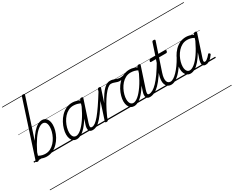

<svg xmlns="http://www.w3.org/2000/svg" viewBox="-186 -1766 3666 3015"><g transform="rotate(-30 1647.5 -258.0)"><path d="M57 14Q42 14 35.5 7.5Q29 1 34 -11L354 -995Q358 -1008 364 -1012Q370 -1016 384 -1016Q400 -1016 406.5 -1010.5Q413 -1005 409 -993L180 -293Q227 -371 271.5 -421Q316 -471 358 -495Q400 -519 440 -519Q491 -519 522 -479Q553 -439 553 -370Q553 -324 538.5 -271.5Q524 -219 496 -168Q468 -117 427.5 -75Q387 -33 335.5 -8Q284 17 222 17Q191 17 156.5 7.5Q122 -2 92 -22L87 -4Q83 5 76.5 9.5Q70 14 57 14ZM107 -64Q143 -45 172.5 -38.5Q202 -32 229 -32Q278 -32 319.5 -54Q361 -76 393.5 -112Q426 -148 449 -192.5Q472 -237 484 -282Q496 -327 496 -365Q496 -396 488.5 -419.5Q481 -443 465 -456Q449 -469 426 -469Q387 -469 338 -430Q289 -391 235 -313.5Q181 -236 124 -120ZM0 490H598V500H0ZM0 -20H598V0H0ZM0 -505H598V-500H0ZM0 -1010H598V-1000H0Z M768 17Q735 17 709.5 -1Q684 -19 670 -52.5Q656 -86 656 -131Q656 -175 670.5 -227.5Q685 -280 712.5 -331.5Q740 -383 780.5 -425.5Q821 -468 873 -493.5Q925 -519 988 -519Q1024 -519 1064 -507Q1104 -495 1136 -472L1122 -428Q1079 -454 1044 -461.5Q1009 -469 979 -469Q930 -469 888.5 -447.5Q847 -426 814.5 -390Q782 -354 759 -309.5Q736 -265 724 -220Q712 -175 712 -136Q712 -106 720 -82.5Q728 -59 743.5 -46Q759 -33 782 -33Q822 -33 872.5 -75Q923 -117 980.5 -200Q1038 -283 1096 -407L1114 -369Q1051 -236 991 -150.5Q931 -65 875 -24Q819 17 768 17ZM1055 17Q1028 17 1012.5 7Q997 -3 990.5 -20.5Q984 -38 986 -62.5Q988 -87 998 -116L1121 -494Q1126 -506 1132.5 -510.5Q1139 -515 1152 -515Q1170 -515 1175 -508Q1180 -501 1176 -489L1053 -117Q1038 -71 1040.5 -51Q1043 -31 1068 -31Q1078 -31 1082.5 -23.5Q1087 -16 1085.5 -7Q1084 2 1076.5 9.5Q1069 17 1055 17ZM598 490H1233V500H598ZM598 -20H1233V0H598ZM598 -505H1233V-500H598ZM598 -1010H1233V-1000H598Z M1055 17Q1044 17 1039 9.5Q1034 2 1035.5 -7Q1037 -16 1045.5 -23.5Q1054 -31 1069 -31Q1097 -31 1130 -54.5Q1163 -78 1206.5 -130Q1250 -182 1308 -267Q1366 -352 1443 -476Q1449 -486 1458.5 -485Q1468 -484 1473.5 -476Q1479 -468 1473 -459Q1388 -318 1327 -225.5Q1266 -133 1220 -80Q1174 -27 1135 -5Q1096 17 1055 17ZM1233 490V500ZM1233 -20V0ZM1233 -505V-500ZM1233 -1010V-1000Z M1306 15Q1294 15 1287.5 10.5Q1281 6 1285 -6L1444 -494Q1448 -506 1454.5 -510.5Q1461 -515 1473 -515Q1490 -515 1495.5 -509Q1501 -503 1497 -491L1421 -259Q1462 -337 1496.5 -387Q1531 -437 1562 -466.5Q1593 -496 1619.5 -507.5Q1646 -519 1670 -519Q1683 -519 1687.5 -511.5Q1692 -504 1690 -494Q1688 -484 1680 -477Q1672 -470 1660 -470Q1635 -470 1601 -442Q1567 -414 1527 -361Q1487 -308 1443 -231Q1399 -154 1355 -55L1338 -4Q1335 6 1327.5 10.5Q1320 15 1306 15ZM1233 490H1637V500H1233ZM1233 -20H1637V0H1233ZM1233 -505H1637V-500H1233ZM1233 -1010H1637V-1000H1233Z M1808 -438Q1787 -438 1770 -443Q1753 -448 1736.5 -454Q1720 -460 1702.5 -465Q1685 -470 1662 -470Q1651 -470 1646.5 -477Q1642 -484 1643 -494.5Q1644 -505 1651.5 -512Q1659 -519 1671 -519Q1698 -519 1719.5 -513Q1741 -507 1760.5 -499.5Q1780 -492 1799.5 -486Q1819 -480 1842 -480Q1854 -480 1876 -483Q1898 -486 1910 -491Q1917 -494 1922 -490.5Q1927 -487 1929 -481Q1931 -475 1929 -469Q1927 -463 1919 -460Q1902 -454 1882 -449Q1862 -444 1842.5 -441Q1823 -438 1808 -438ZM1637 490V500ZM1637 -20V0ZM1637 -505V-500ZM1637 -1010V-1000Z M1807 17Q1774 17 1748.5 -1Q1723 -19 1709 -52.5Q1695 -86 1695 -131Q1695 -175 1709.5 -227.5Q1724 -280 1751.5 -331.5Q1779 -383 1819.5 -425.5Q1860 -468 1912 -493.5Q1964 -519 2027 -519Q2063 -519 2103 -507Q2143 -495 2175 -472L2161 -428Q2118 -454 2083 -461.5Q2048 -469 2018 -469Q1969 -469 1927.5 -447.5Q1886 -426 1853.5 -390Q1821 -354 1798 -309.5Q1775 -265 1763 -220Q1751 -175 1751 -136Q1751 -106 1759 -82.5Q1767 -59 1782.5 -46Q1798 -33 1821 -33Q1861 -33 1911.5 -75Q1962 -117 2019.5 -200Q2077 -283 2135 -407L2153 -369Q2090 -236 2030 -150.5Q1970 -65 1914 -24Q1858 17 1807 17ZM2094 17Q2067 17 2051.5 7Q2036 -3 2029.5 -20.5Q2023 -38 2025 -62.5Q2027 -87 2037 -116L2160 -494Q2165 -506 2171.5 -510.5Q2178 -515 2191 -515Q2209 -515 2214 -508Q2219 -501 2215 -489L2092 -117Q2077 -71 2079.5 -51Q2082 -31 2107 -31Q2117 -31 2121.5 -23.5Q2126 -16 2124.5 -7Q2123 2 2115.5 9.5Q2108 17 2094 17ZM1637 490H2272V500H1637ZM1637 -20H2272V0H1637ZM1637 -505H2272V-500H1637ZM1637 -1010H2272V-1000H1637Z M2094 17Q2083 17 2078 9.5Q2073 2 2074.5 -7Q2076 -16 2084.5 -23.5Q2093 -31 2108 -31Q2137 -31 2173.5 -51.5Q2210 -72 2254.5 -118Q2299 -164 2353 -240.5Q2407 -317 2472 -429Q2479 -439 2488 -438Q2497 -437 2502 -429Q2507 -421 2501 -410Q2431 -286 2374.5 -203.5Q2318 -121 2270 -73Q2222 -25 2178.5 -4Q2135 17 2094 17ZM2272 490V500ZM2272 -20V0ZM2272 -505V-500ZM2272 -1010V-1000Z M2483 17Q2443 17 2418 -2Q2393 -21 2381.5 -53Q2370 -85 2373.5 -128.5Q2377 -172 2393 -221L2470 -452H2383Q2372 -452 2369.5 -458.5Q2367 -465 2371 -477Q2375 -489 2381 -494.5Q2387 -500 2397 -500H2487L2556 -709Q2560 -721 2566 -725.5Q2572 -730 2586 -730Q2604 -730 2609.5 -724Q2615 -718 2611 -706L2542 -500H2667Q2678 -500 2680.5 -494Q2683 -488 2679 -476Q2676 -463 2670 -457.5Q2664 -452 2653 -452H2526L2448 -219Q2431 -168 2428.5 -132Q2426 -96 2433.5 -74Q2441 -52 2457 -41.5Q2473 -31 2493 -31Q2503 -31 2508 -23.5Q2513 -16 2512.5 -7Q2512 2 2505 9.5Q2498 17 2483 17ZM2272 490H2660V500H2272ZM2272 -20H2660V0H2272ZM2272 -505H2660V-500H2272ZM2272 -1010H2660V-1000H2272Z M2481 17Q2470 17 2465 9.5Q2460 2 2461.5 -7Q2463 -16 2471.5 -23.5Q2480 -31 2495 -31Q2520 -31 2552 -51Q2584 -71 2619.5 -108Q2655 -145 2691.5 -195.5Q2728 -246 2762 -307Q2767 -316 2776 -315Q2785 -314 2791 -307.5Q2797 -301 2792 -292Q2755 -222 2716 -165Q2677 -108 2637 -67.5Q2597 -27 2558 -5Q2519 17 2481 17ZM2659 490V500ZM2659 -20V0ZM2659 -505V-500ZM2659 -1010V-1000Z M2831 17Q2797 17 2771.5 -1Q2746 -19 2732 -52.5Q2718 -86 2718 -131Q2718 -177 2732.5 -229.5Q2747 -282 2775 -333.5Q2803 -385 2843.5 -427Q2884 -469 2935.5 -494Q2987 -519 3050 -519Q3081 -519 3115.5 -510Q3150 -501 3180 -483L3184 -498Q3188 -508 3195 -511.5Q3202 -515 3214 -515Q3232 -515 3237 -508Q3242 -501 3238 -489L3108 -94Q3101 -73 3099.5 -59.5Q3098 -46 3103 -39Q3108 -32 3118 -32Q3134 -32 3151.5 -44Q3169 -56 3186 -73.5Q3203 -91 3217 -108Q3223 -116 3228.5 -116.5Q3234 -117 3242 -111Q3252 -104 3253 -97.5Q3254 -91 3250 -84Q3238 -67 3216.5 -43Q3195 -19 3167 -1.5Q3139 16 3107 16Q3082 16 3068.5 6.5Q3055 -3 3050 -20Q3045 -37 3047.5 -60Q3050 -83 3058 -109Q3067 -135 3076 -162Q3085 -189 3093 -216Q3046 -136 3000.5 -84Q2955 -32 2913 -7.5Q2871 17 2831 17ZM2774 -136Q2774 -106 2782 -82.5Q2790 -59 2805.5 -46Q2821 -33 2844 -33Q2883 -33 2933 -73.5Q2983 -114 3038 -193.5Q3093 -273 3150 -392L3164 -437Q3128 -457 3098 -463Q3068 -469 3041 -469Q2992 -469 2950.5 -447Q2909 -425 2876.5 -389Q2844 -353 2821 -309Q2798 -265 2786 -220Q2774 -175 2774 -136ZM2660 490H3295V500H2660ZM2660 -20H3295V0H2660ZM2660 -505H3295V-500H2660ZM2660 -1010H3295V-1000H2660Z"/></g></svg>

Font: Playwrite NZ Guides
Style: Regular
Weight: 400
Designer: Veronika Burian, José Scaglione
Foundry: TypeTogether
Version: Version 1.003